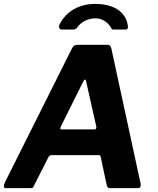

<svg xmlns="http://www.w3.org/2000/svg" viewBox="-26 -974 817 994"><path d="M4 0Q-5 0 -6 -8Q-7 -16 1 -33L348 -726Q354 -737 361.5 -739.5Q369 -742 380 -742H530Q541 -742 546 -734Q551 -726 552 -716L702 -23Q704 -15 701 -7.5Q698 0 689 0H543Q529 0 526 -18L495 -163Q494 -171 483 -171H241Q230 -171 224 -159L148 -9Q146 -3 142.5 -1.5Q139 0 130 0H4ZM461 -304Q476 -304 472 -321L420 -552Q419 -562 414.5 -562Q410 -562 405 -552L289 -319Q285 -309 286.5 -306.5Q288 -304 295 -304ZM293 -821Q284 -821 281 -829.5Q278 -838 282 -847Q299 -881 326.5 -905Q354 -929 390 -941.5Q426 -954 467 -954Q511 -954 547 -942Q583 -930 606.5 -905Q630 -880 636 -841Q637 -833 635 -827Q633 -821 622 -821H561Q553 -821 550.5 -827Q548 -833 542 -841Q535 -851 524 -859.5Q513 -868 499.5 -873.5Q486 -879 468 -879Q440 -879 414.5 -866.5Q389 -854 374 -832Q369 -825 363.5 -823Q358 -821 353 -821Z"/></svg>

Font: Libre Franklin Thin
Style: Bold Italic
Weight: 700
Italic angle: -8°
Version: Version 3.000